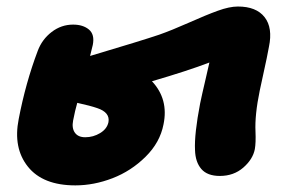

<svg xmlns="http://www.w3.org/2000/svg" viewBox="-20 -559 879 586"><path d="M210 6.8Q110.8 6.8 65.2 -50.3Q19.5 -107.4 37.1 -195.8Q58.1 -305.7 95.2 -403.8Q108.4 -439 137.7 -461.4Q167 -483.9 203.1 -483.9Q233.4 -483.9 251.5 -468.8Q269.5 -453.6 263.2 -421.9Q255.4 -391.1 254.9 -388.2Q412.6 -435.1 465.8 -453.1Q503.4 -466.3 556.2 -489.7Q608.9 -513.2 644.5 -526.1Q680.2 -539.1 706.1 -539.1Q762.2 -539.1 787.6 -506.6Q813 -474.1 800.8 -416Q798.3 -400.9 793.9 -380.6Q789.6 -360.4 783.4 -331.8Q777.3 -303.2 772.9 -283.2Q757.3 -208 759.8 -157.2Q761.2 -123.5 757.8 -104Q752 -73.2 722.7 -47.6Q693.4 -22 650.9 -22Q612.8 -22 594.5 -43.2Q576.2 -64.5 575.2 -101.1Q572.8 -149.4 590.8 -243.2Q596.2 -269.5 607.2 -316.2Q618.2 -362.8 619.1 -368.2Q552.7 -342.8 443.8 -311Q495.1 -256.3 479 -179.2Q468.3 -124 424.3 -80.6Q380.4 -37.1 323.5 -15.1Q266.6 6.8 210 6.8ZM203.1 -190.9Q198.7 -168 208.5 -154.1Q218.3 -140.1 240.2 -140.1Q264.6 -140.1 285.6 -152.8Q306.6 -165.5 311 -186Q316.4 -215.8 276.9 -229Q255.9 -236.3 215.8 -245.1Q209 -221.7 203.1 -190.9Z"/></svg>

Font: Shantell Sans Irregular Bouncy
Style: Italic
Weight: 800
Italic angle: -11.31°
Designer: Stephen Nixon, Anya Danilova, Shantell Martin
Foundry: Arrow Type
Version: Version 1.006;[9816181b4]